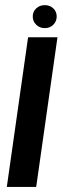

<svg xmlns="http://www.w3.org/2000/svg" viewBox="-20 -738 247 758"><path d="M6.9 0 90.9 -591H206.9L122.9 0ZM156.9 -627Q136.6 -627 123 -640.3Q109.3 -653.6 109.3 -672.9Q109.3 -692.1 123 -704.9Q136.6 -717.7 156.9 -717.7Q177.1 -717.7 190.5 -704.9Q203.8 -692.1 203.8 -672.9Q203.8 -653.6 190.5 -640.3Q177.1 -627 156.9 -627Z"/></svg>

Font: Alumni Sans SC Thin
Style: Italic
Weight: 100
Italic angle: -8°
Designer: Robert E. Leuschke
Foundry: Robert E. Leuschke
Version: Version 1.016